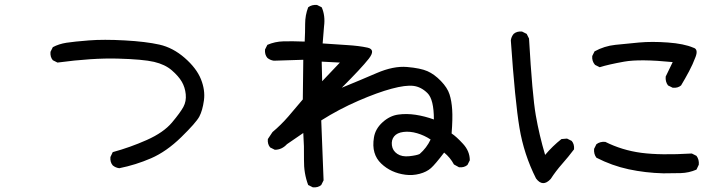

<svg xmlns="http://www.w3.org/2000/svg" viewBox="-20 -761 3040 804"><path d="M479.5 -56.6Q463.9 -58.6 452.1 -68.4Q440.4 -82 442.4 -103.5L452.1 -124Q524.4 -143.6 594.7 -174.8Q665 -206.1 700.2 -248Q735.4 -290 748 -313.5Q760.7 -336.9 757.8 -366.2Q754.9 -395.5 741.2 -418.9Q727.5 -442.4 699.2 -466.8Q670.9 -491.2 625 -502Q579.1 -512.7 473.1 -515.6Q367.2 -518.6 220.7 -499L201.2 -508.8Q189.5 -522.5 191.4 -543.9L201.2 -563.5Q226.6 -577.1 258.3 -582Q290 -586.9 352.1 -591.8Q414.1 -596.7 502.4 -591.8Q590.8 -586.9 647.5 -574.2Q704.1 -561.5 753.4 -518.6Q802.7 -475.6 821.3 -429.7Q839.8 -383.8 834 -340.8Q828.1 -297.9 814.5 -272.5Q800.8 -247.1 738.8 -186.5Q676.8 -126 612.3 -98.1Q547.9 -70.3 479.5 -56.6Z M1290 23.4 1270.5 13.7Q1252 -35.2 1252.9 -92.3Q1253.9 -149.4 1250 -204.1L1181.6 -157.2Q1160.2 -133.8 1130.9 -133.8L1111.3 -143.6Q1099.6 -157.2 1101.6 -178.7L1121.1 -208Q1156.2 -237.3 1187.5 -273.4Q1218.8 -309.6 1248 -344.7L1250 -510.7L1127 -506.8Q1111.3 -508.8 1099.6 -518.6Q1087.9 -532.2 1089.8 -553.7L1099.6 -573.2Q1130.9 -586.9 1167 -587.9Q1203.1 -588.9 1255.9 -586.9Q1257.8 -625 1257.8 -661.1Q1257.8 -697.3 1270.5 -730.5Q1286.1 -742.2 1307.6 -740.2L1327.1 -730.5Q1342.8 -695.3 1336.9 -650.4L1331.1 -579.1Q1381.8 -575.2 1432.6 -572.3Q1483.4 -569.3 1519 -561.5Q1554.7 -553.7 1523.9 -514.6Q1493.2 -475.6 1411.1 -393.6Q1487.3 -424.8 1557.6 -455.1Q1627.9 -485.4 1684.6 -480.5Q1741.2 -475.6 1770 -462.9Q1798.8 -450.2 1826.2 -421.9Q1853.5 -393.6 1862.3 -366.2Q1871.1 -338.9 1873.5 -301.8Q1876 -264.6 1871.1 -202.1Q1890.6 -189.5 1918.9 -158.7Q1947.3 -127.9 1947.3 -89.8L1937.5 -70.3Q1923.8 -58.6 1902.3 -60.5L1880.9 -72.3Q1865.2 -101.6 1839.8 -122.1Q1802.7 -73.2 1784.7 -57.1Q1766.6 -41 1737.3 -33.2Q1708 -25.4 1677.7 -29.3Q1647.5 -33.2 1622.1 -44.9Q1596.7 -56.6 1576.2 -76.2Q1555.7 -95.7 1547.9 -122.6Q1540 -149.4 1545.9 -185.5Q1551.8 -221.7 1582 -249Q1612.3 -276.4 1647.5 -281.2Q1682.6 -286.1 1720.7 -280.3Q1758.8 -274.4 1796.9 -260.7Q1796.9 -344.7 1770 -371.1Q1743.2 -397.5 1710.9 -401.4Q1678.7 -405.3 1620.1 -389.6Q1561.5 -374 1480.5 -338.9Q1399.4 -303.7 1325.2 -256.8L1335 -5.9L1325.2 13.7Q1311.5 25.4 1290 23.4ZM1737.3 -116.2Q1766.6 -141.6 1783.2 -176.8Q1756.8 -194.3 1726.6 -203.1Q1696.3 -211.9 1669.4 -208.5Q1642.6 -205.1 1630.4 -189.9Q1618.2 -174.8 1621.1 -152.3Q1624 -129.9 1643.6 -116.7Q1663.1 -103.5 1694.3 -106.9Q1725.6 -110.4 1737.3 -116.2ZM1403.3 -499 1327.1 -502.9 1329.1 -420.9Z M2224.6 -13.7Q2173.8 -114.3 2155.3 -225.6Q2136.7 -336.9 2119.1 -591.8Q2121.1 -607.4 2130.9 -619.1Q2144.5 -630.9 2166 -628.9L2185.5 -619.1L2195.3 -599.6Q2209 -362.3 2223.6 -278.3Q2238.3 -194.3 2262.7 -112.3Q2293.9 -149.4 2331.1 -178.7L2354.5 -180.7L2374 -170.9Q2385.7 -157.2 2383.8 -135.7Q2360.4 -104.5 2334 -74.7Q2307.6 -44.9 2286.1 -11.7Q2252.9 24.4 2224.6 -13.7ZM2757.8 -35.2Q2682.6 -37.1 2612.3 -52.2Q2542 -67.4 2477.5 -100.6Q2465.8 -116.2 2467.8 -137.7L2477.5 -157.2Q2493.2 -168.9 2514.6 -167Q2585 -131.8 2665 -121.1Q2745.1 -110.4 2877 -118.2L2896.5 -108.4Q2908.2 -92.8 2906.2 -71.3L2896.5 -50.8Q2865.2 -37.1 2830.1 -36.1Q2794.9 -35.2 2757.8 -35.2ZM2796.9 -393.6 2777.3 -403.3Q2765.6 -418.9 2767.6 -440.4L2796.9 -501Q2659.2 -514.6 2593.8 -502.9Q2528.3 -491.2 2491.2 -479.5L2471.7 -489.3Q2458 -504.9 2460 -526.4L2469.7 -545.9Q2510.7 -568.4 2556.6 -573.2Q2602.5 -578.1 2656.2 -583Q2710 -587.9 2776.9 -583Q2843.8 -578.1 2882.8 -561.5Q2905.3 -555.7 2892.6 -522.5Q2880.9 -491.2 2865.2 -461.9Q2849.6 -432.6 2832 -403.3Q2818.4 -391.6 2796.9 -393.6Z"/></svg>

Font: NaikaiFont
Style: Regular
Weight: 400
Version: Version 1.67